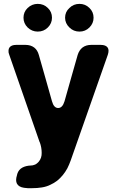

<svg xmlns="http://www.w3.org/2000/svg" viewBox="-20 -777 626 1001"><path d="M176.8 -612.3Q146.5 -612.3 124 -633.8Q102.5 -655.3 102.5 -684.6Q102.5 -714.8 124 -735.4Q146.5 -756.8 176.8 -756.8Q208 -756.8 229.5 -735.4Q251 -714.8 251 -684.6Q251 -655.3 229.5 -633.8Q208 -612.3 176.8 -612.3ZM394.5 -612.3Q363.3 -612.3 341.8 -633.8Q319.3 -655.3 319.3 -684.6Q319.3 -714.8 341.8 -735.4Q363.3 -756.8 394.5 -756.8Q424.8 -756.8 446.3 -735.4Q467.8 -714.8 467.8 -684.6Q467.8 -655.3 446.3 -633.8Q424.8 -612.3 394.5 -612.3ZM28.3 -491.2Q23.4 -502.9 24.4 -512.7Q24.4 -522.5 29.3 -529.3Q39.1 -543 64.5 -543Q81.1 -543 113.3 -543Q139.6 -543 158.2 -529.3Q175.8 -515.6 182.6 -490.2Q199.2 -430.7 216.8 -370.1Q233.4 -309.6 251 -249Q260.7 -213.9 283.2 -213.9Q305.7 -213.9 316.4 -249Q333 -309.6 350.6 -370.1Q368.2 -430.7 384.8 -490.2Q392.6 -515.6 410.2 -529.3Q428.7 -543 455.1 -543Q471.7 -543 504.9 -543Q531.2 -543 541 -529.3Q545.9 -522.5 545.9 -512.7Q545.9 -502.9 542 -491.2Q493.2 -353.5 445.3 -215.8Q396.5 -79.1 348.6 59.6Q340.8 81.1 331.1 100.6Q320.3 120.1 307.6 135.7Q293.9 152.3 278.3 165Q261.7 177.7 242.2 186.5Q222.7 196.3 198.2 200.2Q174.8 204.1 146.5 204.1Q135.7 204.1 125 204.1Q115.2 203.1 105.5 202.1Q78.1 198.2 68.4 180.7Q59.6 164.1 68.4 136.7Q68.4 134.8 69.3 132.8Q69.3 130.9 70.3 128.9Q77.1 107.4 96.7 96.7Q115.2 86.9 140.6 85.9Q149.4 85.9 157.2 83Q165 81.1 170.9 76.2Q173.8 74.2 176.8 71.3Q179.7 69.3 181.6 66.4Q198.2 46.9 197.3 19.5Q197.3 -7.8 187.5 -35.2Q187.5 -35.2 186.5 -36.1Q147.5 -150.4 107.4 -263.7Q67.4 -377 28.3 -491.2Z"/></svg>

Font: DeepSea
Style: Bold
Weight: 700
Designer: Stem
Version: Version 3.019;git-0a5106e0b